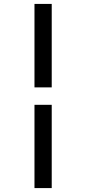

<svg xmlns="http://www.w3.org/2000/svg" viewBox="-20 -869 440 980"><path d="M244 91H156V-334H244ZM244 -423H156V-849H244Z"/></svg>

Font: Kaisei HarunoUmi
Style: Bold
Weight: 700
Designer: Font-Kai, 金井和夫
Foundry: KAZUO KANAI
Version: Version 5.003